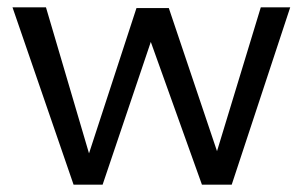

<svg xmlns="http://www.w3.org/2000/svg" viewBox="-20 -502 823 522"><path d="M180 0 14 -482H105L222 -85L351 -480H439L570 -91L689 -482H769L610 0H529L390 -388L259 0Z"/></svg>

Font: Cantarell
Style: Regular
Weight: 400
Designer: Dave Crossland, Nikolaus Waxweiler, Florian Fecher, Jacques Le Bailly, Eben Sorkin, Alexei Vanyashin, Alexios Zavras, Em
Version: Version 0.303